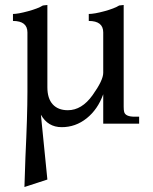

<svg xmlns="http://www.w3.org/2000/svg" viewBox="-20 -496 612 770"><path d="M538 0H394V-118Q372 -57 327.5 -21.5Q283 14 227.5 14Q172 14 144 -36L170 224L78 254Q79 211 82 134Q90 -33 90 -128V-366Q90 -412 32 -412V-440Q52 -440 92.5 -451Q133 -462 152 -474L170 -476V-146Q170 -101 191.5 -77.5Q213 -54 252 -54Q308 -54 351 -114Q394 -174 394 -204V-366Q394 -412 336 -412V-440Q358 -440 398.5 -451Q439 -462 458 -474L476 -476V-68Q476 -54 478 -47Q483 -28 520 -28H538Z"/></svg>

Font: Montaga
Style: Regular
Weight: 400
Designer: Alejandra Rodriguez
Foundry: Alejandra Rodriguez
Version: Version 1.001